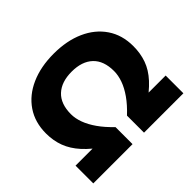

<svg xmlns="http://www.w3.org/2000/svg" viewBox="-160 -932 1148 1148"><g transform="rotate(-45 414.0 -358.0)"><path d="M33 0V-150H224L241 -102Q169 -151 126 -198.5Q83 -246 63.5 -298Q44 -350 44 -411Q44 -505 90.5 -573.5Q137 -642 220.5 -679Q304 -716 414 -716Q524 -716 607 -679Q690 -642 736.5 -573.5Q783 -505 783 -411Q783 -350 764.5 -298Q746 -246 702.5 -198.5Q659 -151 586 -102L604 -150H795V0H462V-144Q509 -188 538.5 -230Q568 -272 582 -311.5Q596 -351 596 -387Q596 -474 548.5 -519Q501 -564 414 -564Q327 -564 279 -519Q231 -474 231 -387Q231 -351 245.5 -311.5Q260 -272 289.5 -230Q319 -188 365 -144V0Z"/></g></svg>

Font: Nunito Sans 6pt Black
Style: Regular
Weight: 900
Version: Version 3.101;gftools[0.9.27]